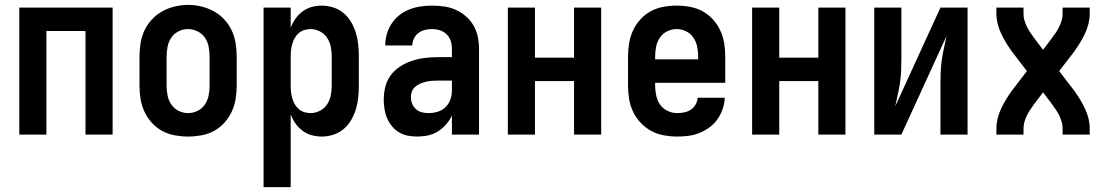

<svg xmlns="http://www.w3.org/2000/svg" viewBox="-20 -551 4540 786"><path d="M59 0V-520H441V0H330V-424H170V0Z M750 8Q723 8 695.5 3Q668 -2 644 -15Q620 -28 601.5 -48.5Q583 -69 571.5 -93.5Q560 -118 555.5 -145.5Q551 -173 551 -200V-320Q551 -347 555.5 -374.5Q560 -402 571.5 -426.5Q583 -451 602 -471.5Q621 -492 645 -505Q669 -518 696 -524.5Q723 -531 750 -531Q777 -531 804 -524.5Q831 -518 855 -505Q879 -492 898 -471.5Q917 -451 928.5 -426.5Q940 -402 944.5 -374.5Q949 -347 949 -320V-200Q949 -173 944.5 -145.5Q940 -118 928.5 -93.5Q917 -69 898.5 -48.5Q880 -28 856 -15Q832 -2 804.5 3Q777 8 750 8ZM750 -88Q770 -88 788.5 -97Q807 -106 818.5 -123Q830 -140 834 -160Q838 -180 838 -200V-320Q838 -340 834 -360.5Q830 -381 818.5 -397.5Q807 -414 788 -423Q769 -432 749 -432Q729 -432 710.5 -422.5Q692 -413 681 -396.5Q670 -380 666 -360Q662 -340 662 -320V-200Q662 -180 666 -160Q670 -140 681.5 -123Q693 -106 711.5 -97Q730 -88 750 -88Z M1059 215V-520H1170V-438Q1178 -458 1190 -475Q1202 -492 1219 -504.5Q1236 -517 1256 -522.5Q1276 -528 1297 -528Q1321 -528 1344.5 -520.5Q1368 -513 1386.5 -497.5Q1405 -482 1417.5 -460.5Q1430 -439 1437 -416Q1444 -393 1446.5 -368.5Q1449 -344 1449 -320V-200Q1449 -176 1446.5 -151.5Q1444 -127 1437 -104Q1430 -81 1417.5 -59.5Q1405 -38 1386.5 -22.5Q1368 -7 1344.5 0.5Q1321 8 1297 8Q1276 8 1256 2.5Q1236 -3 1219 -15.5Q1202 -28 1190 -45Q1178 -62 1170 -82V215ZM1251 -88Q1271 -88 1289.5 -97.5Q1308 -107 1319 -123.5Q1330 -140 1334 -160Q1338 -180 1338 -200V-320Q1338 -340 1334 -360Q1330 -380 1319 -396.5Q1308 -413 1289.5 -422.5Q1271 -432 1251 -432Q1238 -432 1225.5 -428Q1213 -424 1203 -415.5Q1193 -407 1186.5 -395.5Q1180 -384 1176.5 -371.5Q1173 -359 1171.5 -346Q1170 -333 1170 -320V-200Q1170 -187 1171.5 -174Q1173 -161 1176.5 -148.5Q1180 -136 1186.5 -124.5Q1193 -113 1203 -104.5Q1213 -96 1225.5 -92Q1238 -88 1251 -88Z M1689 8Q1669 8 1650 4.5Q1631 1 1614 -9Q1597 -19 1584.5 -34.5Q1572 -50 1564.5 -67.5Q1557 -85 1554 -104.5Q1551 -124 1551 -143Q1551 -170 1557.5 -196Q1564 -222 1579.5 -243Q1595 -264 1617.5 -278.5Q1640 -293 1665 -301.5Q1690 -310 1716.5 -313.5Q1743 -317 1769 -317H1830V-351Q1830 -368 1825 -383.5Q1820 -399 1808.5 -410.5Q1797 -422 1781 -427Q1765 -432 1748 -432Q1734 -432 1719.5 -428.5Q1705 -425 1693 -416Q1681 -407 1674.5 -393Q1668 -379 1668 -365H1557Q1557 -388 1563.5 -411Q1570 -434 1583 -454Q1596 -474 1615 -489Q1634 -504 1656 -512.5Q1678 -521 1701.5 -524.5Q1725 -528 1748 -528Q1773 -528 1798 -524.5Q1823 -521 1845.5 -511Q1868 -501 1887 -484.5Q1906 -468 1918.5 -446.5Q1931 -425 1936 -400.5Q1941 -376 1941 -351V0H1830V-78Q1825 -68 1823.5 -65.5Q1822 -63 1819 -58.5Q1816 -54 1812.5 -49.5Q1809 -45 1805.5 -41Q1802 -37 1798 -33Q1794 -29 1790 -25.5Q1786 -22 1781.5 -19Q1777 -16 1772.5 -13Q1768 -10 1763 -7.5Q1758 -5 1753 -3Q1748 -1 1742.5 0.5Q1737 2 1732 3.5Q1727 5 1721.5 5.5Q1716 6 1710.5 6.5Q1705 7 1699.5 7.5Q1694 8 1689 8ZM1734 -88Q1753 -88 1771.5 -93.5Q1790 -99 1803.5 -112Q1817 -125 1823.5 -143Q1830 -161 1830 -180V-221H1769Q1757 -221 1745.5 -220Q1734 -219 1722.5 -216Q1711 -213 1700 -208.5Q1689 -204 1680 -196Q1671 -188 1666.5 -177Q1662 -166 1662 -154Q1662 -140 1667 -127Q1672 -114 1682.5 -104.5Q1693 -95 1706.5 -91.5Q1720 -88 1734 -88Z M2059 0V-520H2170V-315H2330V-520H2441V0H2330V-219H2170V0Z M2752 8Q2725 8 2697.5 3Q2670 -2 2646 -15Q2622 -28 2603 -48Q2584 -68 2572 -93Q2560 -118 2555.5 -145.5Q2551 -173 2551 -200V-320Q2551 -347 2555.5 -374.5Q2560 -402 2571.5 -426.5Q2583 -451 2601.5 -471.5Q2620 -492 2644 -505Q2668 -518 2695.5 -523Q2723 -528 2750 -528Q2777 -528 2804.5 -523Q2832 -518 2856 -505Q2880 -492 2898.5 -471.5Q2917 -451 2928.5 -426.5Q2940 -402 2944.5 -374.5Q2949 -347 2949 -320V-212H2662V-200Q2662 -180 2666.5 -159.5Q2671 -139 2682.5 -122.5Q2694 -106 2713 -97Q2732 -88 2752 -88Q2767 -88 2781.5 -91Q2796 -94 2808 -102Q2820 -110 2827.5 -123Q2835 -136 2836 -151H2947Q2946 -127 2938.5 -105Q2931 -83 2917.5 -63.5Q2904 -44 2885 -30Q2866 -16 2844 -7Q2822 2 2799 5Q2776 8 2752 8ZM2662 -308H2838V-320Q2838 -340 2834 -360Q2830 -380 2818.5 -397Q2807 -414 2788.5 -423Q2770 -432 2750 -432Q2730 -432 2711.5 -423Q2693 -414 2681.5 -397Q2670 -380 2666 -360Q2662 -340 2662 -320Z M3059 0V-520H3170V-315H3330V-520H3441V0H3330V-219H3170V0Z M3559 0V-520H3670V-312Q3670 -287 3669 -262.5Q3668 -238 3664.5 -213.5Q3661 -189 3655.5 -165Q3650 -141 3645 -116L3830 -520H3941V0H3830V-208Q3830 -233 3831 -257.5Q3832 -282 3835.5 -306.5Q3839 -331 3844.5 -355Q3850 -379 3855 -404L3670 0Z M4059 0V-26Q4059 -46 4064 -66Q4069 -86 4077.5 -104.5Q4086 -123 4096.5 -140.5Q4107 -158 4119 -175Q4120 -177 4121.5 -179Q4123 -181 4124 -182L4184 -260L4124 -338Q4123 -339 4121.5 -341Q4120 -343 4119 -345Q4119 -345 4119 -345Q4119 -345 4119 -345Q4107 -362 4096.5 -379.5Q4086 -397 4077.5 -415.5Q4069 -434 4064 -454Q4059 -474 4059 -494V-520H4170V-494Q4170 -480 4174 -467Q4178 -454 4184 -441.5Q4190 -429 4197.5 -418Q4205 -407 4213 -396L4250 -347L4287 -396Q4295 -407 4302.5 -418Q4310 -429 4316 -441.5Q4322 -454 4326 -467Q4330 -480 4330 -494V-520H4441V-494Q4441 -474 4436 -454Q4431 -434 4422.5 -415.5Q4414 -397 4403.5 -379.5Q4393 -362 4381 -345Q4380 -343 4378.5 -341Q4377 -339 4376 -338L4316 -260L4376 -182Q4377 -181 4378.5 -179Q4380 -177 4381 -175Q4381 -175 4381 -175Q4381 -175 4381 -175Q4393 -158 4403.5 -140.5Q4414 -123 4422.5 -104.5Q4431 -86 4436 -66Q4441 -46 4441 -26V0H4330V-26Q4330 -40 4326 -53Q4322 -66 4316 -78.5Q4310 -91 4302.5 -102Q4295 -113 4287 -124L4250 -173L4213 -124Q4205 -113 4197.5 -102Q4190 -91 4184 -78.5Q4178 -66 4174 -53Q4170 -40 4170 -26V0Z"/></svg>

Font: Zed Mono
Style: Bold
Weight: 700
Monospace: yes
Designer: Belleve Invis
Foundry: Belleve Invis
Version: Version 1.0.0; ttfautohint (v1.8.4)